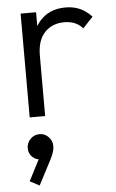

<svg xmlns="http://www.w3.org/2000/svg" viewBox="-55 -518 525 866"><g transform="rotate(-5 207.0 -85.0)"><path d="M71 0V-470H141V0ZM141 -274 112 -287Q112 -376 155.5 -428Q199 -480 275 -480Q310 -480 339 -467.5Q368 -455 393 -428L347 -379Q330 -398 309.5 -406Q289 -414 263 -414Q209 -414 175 -378.5Q141 -343 141 -274ZM89 310 46 287 103 176 129 170Q125 179 118 185.5Q111 192 100 192Q81 192 65.5 176.5Q50 161 50 138Q50 114 67 96.5Q84 79 109 79Q132 79 149 96.5Q166 114 166 138Q166 148 162.5 161.5Q159 175 148 197Z"/></g></svg>

Font: Outfit Thin Light
Style: Regular
Weight: 300
Version: Version 1.100;gftools[0.9.27]